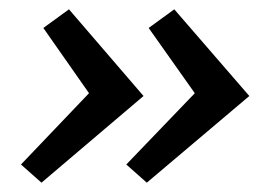

<svg xmlns="http://www.w3.org/2000/svg" viewBox="-20 -416 594 412"><path d="M288 -210 69 -24 25 -63 171 -216 73 -356 128 -396ZM515 -210 295 -24 251 -63 398 -216 299 -356 354 -396Z"/></svg>

Font: Ysabeau Semibold
Style: Italic
Weight: 600
Italic angle: -12°
Designer: Christian Thalmann (Catharsis Fonts)
Version: Version 0.003